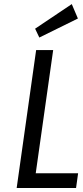

<svg xmlns="http://www.w3.org/2000/svg" viewBox="-20 -937 414 957"><path d="M63.1 0H359.1L369.3 -73.4H158.1L245 -687.3H160.1ZM176 -749.9 368.3 -844.7 337.7 -916.6 155 -794Z"/></svg>

Font: Secuela ExtLt
Style: Italic
Weight: 200
Italic angle: -8°
Designer: Fernando Haro
Foundry: deFharo
Version: Version 1.704